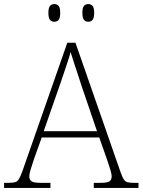

<svg xmlns="http://www.w3.org/2000/svg" viewBox="-23 -924 701 944"><path d="M-3 0V-25H18Q41 -25 52 -28.5Q63 -32 70 -43.5Q77 -55 86 -79L308 -714H348L571 -74Q579 -52 586 -41.5Q593 -31 604 -28Q615 -25 638 -25H658V0H438V-25H470Q506 -25 516 -33Q526 -41 526 -57Q526 -68 521 -84.5Q516 -101 510.5 -117.5Q505 -134 502 -143L465 -248H182L145 -144Q142 -135 136.5 -118.5Q131 -102 126 -85Q121 -68 121 -57Q121 -41 131.5 -33Q142 -25 178 -25H225V0ZM192 -279H454L380 -496Q371 -524 360.5 -555.5Q350 -587 340.5 -616.5Q331 -646 324 -668Q320 -651 310 -621.5Q300 -592 290 -561.5Q280 -531 271 -506ZM411 -817Q398 -817 390 -826Q382 -835 382 -861Q382 -886 390 -895Q398 -904 411 -904Q424 -904 432 -895Q440 -886 440 -861Q440 -835 432 -826Q424 -817 411 -817ZM244 -817Q231 -817 223 -826Q215 -835 215 -861Q215 -886 223 -895Q231 -904 244 -904Q257 -904 265 -895Q273 -886 273 -861Q273 -835 265 -826Q257 -817 244 -817Z"/></svg>

Font: Noto Serif Kannada ExtraLight
Style: Regular
Weight: 250
Version: Version 2.003